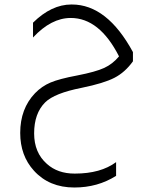

<svg xmlns="http://www.w3.org/2000/svg" viewBox="-20 -460 662 855"><path d="M497 323Q415 375 311 375Q199 375 131 300Q70 233 70 132Q70 24 136 -45Q166 -76 205 -92.5Q244 -109 324 -124Q406 -140 444 -157.5Q482 -175 510 -209Q423 -380 295 -380Q208 -380 127 -293V-359Q209 -440 298 -440H300Q457 -440 572 -228V-187Q537 -138 489.5 -113.5Q442 -89 344 -69Q222 -45 181 -4Q132 45 132 134Q132 220 189 270Q237 313 312 313H314Q428 313 497 262Z"/></svg>

Font: Tajawal
Style: Regular
Weight: 400
Designer: Boutros Fonts
Foundry: Created by Boutros International 2017
Version: Version 1.700